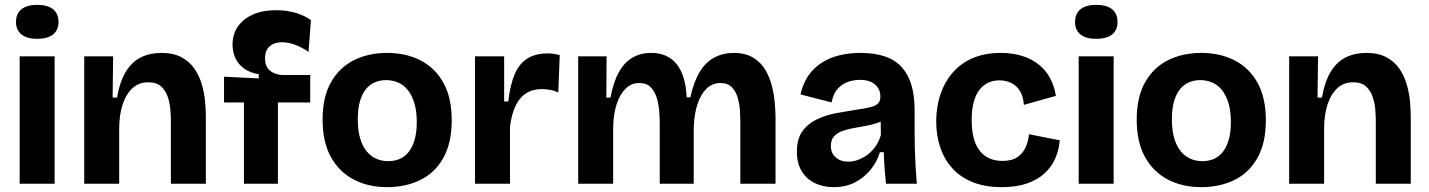

<svg xmlns="http://www.w3.org/2000/svg" viewBox="-20 -757 5886 791"><path d="M61 0V-525H205V0ZM133 -597Q91 -597 68.5 -615Q46 -633 46 -666Q46 -701 68.5 -719Q91 -737 133 -737Q176 -737 198.5 -719Q221 -701 221 -666Q221 -633 198.5 -615Q176 -597 133 -597Z M327 0V-312V-525H446L444 -355H462Q474 -422 499 -462.5Q524 -503 561 -521Q598 -539 645 -539Q694 -539 727 -521.5Q760 -504 780 -475.5Q800 -447 810.5 -412.5Q821 -378 824.5 -342.5Q828 -307 828 -276V0H684V-260Q684 -278 682 -304.5Q680 -331 671.5 -357Q663 -383 644 -400.5Q625 -418 591 -418Q552 -418 525.5 -393.5Q499 -369 485 -326Q471 -283 471 -226V0Z M985 0V-335H903V-441L1046 -434V-451Q1007 -458 983 -476.5Q959 -495 948.5 -520.5Q938 -546 938 -573Q938 -617 960.5 -648.5Q983 -680 1023 -697.5Q1063 -715 1117 -715Q1163 -715 1200 -703.5Q1237 -692 1261 -674L1251 -543Q1226 -561 1197 -572Q1168 -583 1141 -583Q1111 -583 1091.5 -567Q1072 -551 1072 -516Q1072 -492 1082 -477.5Q1092 -463 1108.5 -456Q1125 -449 1143 -448H1258V-335H1125V0Z M1575 14Q1497 14 1437 -17.5Q1377 -49 1343 -110.5Q1309 -172 1309 -264Q1309 -357 1343.5 -418Q1378 -479 1438 -509Q1498 -539 1575 -539Q1653 -539 1713 -508Q1773 -477 1807 -415.5Q1841 -354 1841 -262Q1841 -168 1806.5 -106.5Q1772 -45 1711.5 -15.5Q1651 14 1575 14ZM1579 -93Q1604 -93 1625 -101.5Q1646 -110 1662 -129Q1678 -148 1687.5 -179Q1697 -210 1697 -254Q1697 -301 1686.5 -334Q1676 -367 1659 -387.5Q1642 -408 1619 -417.5Q1596 -427 1571 -427Q1547 -427 1526 -418.5Q1505 -410 1489 -391.5Q1473 -373 1463.5 -342Q1454 -311 1454 -265Q1454 -219 1464 -186Q1474 -153 1491.5 -132.5Q1509 -112 1531.5 -102.5Q1554 -93 1579 -93Z M1937 0V-258V-525H2057V-339H2074Q2082 -409 2101 -452.5Q2120 -496 2153.5 -516.5Q2187 -537 2236 -537Q2247 -537 2259 -535.5Q2271 -534 2286 -530L2280 -376Q2263 -384 2245 -387Q2227 -390 2212 -390Q2174 -390 2146.5 -372Q2119 -354 2103 -319Q2087 -284 2081 -234V0Z M2362 0V-325V-525H2479L2478 -355H2495Q2507 -419 2529.5 -459.5Q2552 -500 2585.5 -519.5Q2619 -539 2663 -539Q2698 -539 2724 -527Q2750 -515 2768 -492.5Q2786 -470 2796.5 -435.5Q2807 -401 2809 -356H2824Q2838 -420 2862.5 -460.5Q2887 -501 2923 -520Q2959 -539 3003 -539Q3050 -539 3082 -520Q3114 -501 3132.5 -470Q3151 -439 3160 -403Q3169 -367 3172 -332.5Q3175 -298 3175 -272V0H3030V-256Q3030 -274 3028.5 -300.5Q3027 -327 3019.5 -353.5Q3012 -380 2995 -397.5Q2978 -415 2948 -415Q2915 -415 2891 -392Q2867 -369 2853.5 -328Q2840 -287 2838 -231V0H2698V-251Q2698 -269 2696 -296.5Q2694 -324 2686.5 -351Q2679 -378 2662 -396.5Q2645 -415 2613 -415Q2581 -415 2557.5 -392Q2534 -369 2520.5 -328Q2507 -287 2506 -230V0Z M3415 14Q3371 14 3337 -2.5Q3303 -19 3283 -51.5Q3263 -84 3263 -132Q3263 -186 3286.5 -217.5Q3310 -249 3348 -266.5Q3386 -284 3428 -291.5Q3470 -299 3508 -305Q3544 -310 3566 -315.5Q3588 -321 3597.5 -331Q3607 -341 3607 -359Q3607 -379 3597.5 -394.5Q3588 -410 3569.5 -419Q3551 -428 3523 -428Q3495 -428 3470.5 -418.5Q3446 -409 3429 -388.5Q3412 -368 3406 -335L3278 -368Q3288 -413 3310 -445Q3332 -477 3364.5 -498Q3397 -519 3437.5 -529Q3478 -539 3524 -539Q3584 -539 3627 -524Q3670 -509 3696.5 -478.5Q3723 -448 3735.5 -404.5Q3748 -361 3748 -304V-214Q3748 -180 3749 -143.5Q3750 -107 3752 -71Q3754 -35 3757 0H3630Q3627 -28 3624.5 -61.5Q3622 -95 3621 -130H3605Q3593 -90 3566.5 -57.5Q3540 -25 3502 -5.5Q3464 14 3415 14ZM3475 -91Q3494 -91 3514 -98Q3534 -105 3552.5 -118.5Q3571 -132 3586 -152.5Q3601 -173 3609 -201L3608 -273L3631 -270Q3615 -257 3591.5 -249.5Q3568 -242 3542.5 -237.5Q3517 -233 3492 -228.5Q3467 -224 3447 -216Q3427 -208 3415 -194Q3403 -180 3403 -156Q3403 -126 3423 -108.5Q3443 -91 3475 -91Z M4107 14Q4039 14 3988.5 -6Q3938 -26 3904.5 -62.5Q3871 -99 3854 -148.5Q3837 -198 3837 -256Q3837 -317 3854.5 -368.5Q3872 -420 3905.5 -458.5Q3939 -497 3988.5 -518Q4038 -539 4103 -539Q4153 -539 4193 -526Q4233 -513 4261.5 -489.5Q4290 -466 4307 -433.5Q4324 -401 4330 -362L4198 -325Q4196 -358 4183 -380.5Q4170 -403 4147.5 -414.5Q4125 -426 4097 -426Q4072 -426 4051.5 -416.5Q4031 -407 4015.5 -387.5Q4000 -368 3991.5 -337Q3983 -306 3983 -262Q3983 -204 3998.5 -167Q4014 -130 4042.5 -112Q4071 -94 4109 -94Q4149 -94 4172 -110Q4195 -126 4206 -151.5Q4217 -177 4219 -204L4346 -179Q4343 -140 4327.5 -104.5Q4312 -69 4283 -42.5Q4254 -16 4210.5 -1Q4167 14 4107 14Z M4424 0V-525H4568V0ZM4496 -597Q4454 -597 4431.5 -615Q4409 -633 4409 -666Q4409 -701 4431.5 -719Q4454 -737 4496 -737Q4539 -737 4561.5 -719Q4584 -701 4584 -666Q4584 -633 4561.5 -615Q4539 -597 4496 -597Z M4929 14Q4851 14 4791 -17.5Q4731 -49 4697 -110.5Q4663 -172 4663 -264Q4663 -357 4697.5 -418Q4732 -479 4792 -509Q4852 -539 4929 -539Q5007 -539 5067 -508Q5127 -477 5161 -415.5Q5195 -354 5195 -262Q5195 -168 5160.5 -106.5Q5126 -45 5065.5 -15.5Q5005 14 4929 14ZM4933 -93Q4958 -93 4979 -101.5Q5000 -110 5016 -129Q5032 -148 5041.5 -179Q5051 -210 5051 -254Q5051 -301 5040.5 -334Q5030 -367 5013 -387.5Q4996 -408 4973 -417.5Q4950 -427 4925 -427Q4901 -427 4880 -418.5Q4859 -410 4843 -391.5Q4827 -373 4817.5 -342Q4808 -311 4808 -265Q4808 -219 4818 -186Q4828 -153 4845.5 -132.5Q4863 -112 4885.5 -102.5Q4908 -93 4933 -93Z M5291 0V-312V-525H5410L5408 -355H5426Q5438 -422 5463 -462.5Q5488 -503 5525 -521Q5562 -539 5609 -539Q5658 -539 5691 -521.5Q5724 -504 5744 -475.5Q5764 -447 5774.5 -412.5Q5785 -378 5788.5 -342.5Q5792 -307 5792 -276V0H5648V-260Q5648 -278 5646 -304.5Q5644 -331 5635.5 -357Q5627 -383 5608 -400.5Q5589 -418 5555 -418Q5516 -418 5489.5 -393.5Q5463 -369 5449 -326Q5435 -283 5435 -226V0Z"/></svg>

Font: Bricolage Grotesque 18pt
Style: Bold
Weight: 700
Designer: Mathieu Triay
Foundry: Atelier Triay
Version: Version 1.000;gftools[0.9.30]